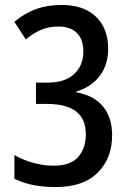

<svg xmlns="http://www.w3.org/2000/svg" viewBox="-20 -744 521 774"><path d="M416 -548Q416 -483 382.5 -438.5Q349 -394 288 -375V-372Q359 -359 395.5 -314.5Q432 -270 432 -199Q432 -106 374 -48Q316 10 205 10Q156 10 116.5 2.5Q77 -5 38 -23V-119Q75 -98 116 -87Q157 -76 196 -76Q264 -76 295 -111Q326 -146 326 -203Q326 -325 170 -325H125V-411H172Q242 -411 279 -445.5Q316 -480 316 -537Q316 -585 290 -611Q264 -637 216 -637Q176 -637 145 -623.5Q114 -610 84 -585L38 -656Q78 -690 124 -707Q170 -724 228 -724Q318 -724 367 -676.5Q416 -629 416 -548Z"/></svg>

Font: Noto Sans Lao UI Cond Med
Style: Regular
Weight: 500
Width: 3
Designer: Monotype Design Team
Foundry: Monotype Imaging Inc.
Version: Version 2.000; ttfautohint (v1.8.4.7-5d5b)